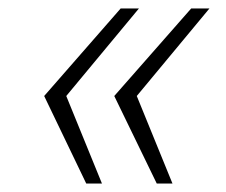

<svg xmlns="http://www.w3.org/2000/svg" viewBox="-20 -530 532 452"><path d="M349 -98 249 -304 430 -510H473L302 -304L386 -98ZM183 -98 84 -304 264 -510H307L136 -304L220 -98Z"/></svg>

Font: Saira SemiExpanded ExtraLight
Style: Italic
Weight: 250
Width: 6
Italic angle: -12°
Designer: Hector Gatti with collaboration of the Omnibus-Type team
Foundry: Omnibus-Type
Version: Version 1.101